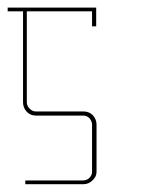

<svg xmlns="http://www.w3.org/2000/svg" viewBox="-20 -801 392 500"><path d="M230.5 -781.2Q230.5 -781.2 230.5 -762.7Q230.5 -744.1 230.5 -732.4Q230.5 -732.4 226.6 -732.4Q222.7 -732.4 219.7 -732.4Q219.7 -732.4 219.7 -747.1Q219.7 -761.7 219.7 -771.5Q219.7 -771.5 194.3 -771.5Q168 -771.5 134.8 -771.5Q112.3 -771.5 89.8 -771.5Q67.4 -771.5 49.8 -771.5Q49.8 -771.5 49.8 -738.3Q49.8 -705.1 49.8 -662.1Q49.8 -632.8 49.8 -604.5Q49.8 -576.2 49.8 -553.7Q49.8 -553.7 49.8 -551.8Q49.8 -548.8 49.8 -535.2Q49.8 -525.4 56.6 -518.6Q64.5 -510.7 73.2 -510.7Q73.2 -510.7 79.1 -510.7Q85.9 -510.7 89.8 -510.7Q89.8 -510.7 124 -510.7Q157.2 -510.7 179.7 -510.7Q179.7 -510.7 182.6 -510.7Q184.6 -510.7 198.2 -510.7Q211.9 -510.7 221.7 -501Q231.4 -490.2 231.4 -476.6Q231.4 -476.6 231.4 -469.7Q231.4 -462.9 231.4 -458Q231.4 -458 231.4 -425.8Q231.4 -392.6 231.4 -371.1Q231.4 -371.1 231.4 -369.1Q231.4 -367.2 231.4 -353.5Q231.4 -340.8 220.7 -331.1Q210.9 -321.3 197.3 -321.3Q197.3 -321.3 194.3 -321.3Q193.4 -321.3 191.4 -321.3Q184.6 -321.3 180.7 -321.3Q180.7 -321.3 160.2 -321.3Q139.6 -321.3 113.3 -321.3Q94.7 -321.3 77.1 -321.3Q59.6 -321.3 45.9 -321.3Q45.9 -321.3 45.9 -325.2Q45.9 -328.1 45.9 -331.1Q45.9 -331.1 65.4 -331.1Q85.9 -331.1 111.3 -331.1Q128.9 -331.1 145.5 -331.1Q163.1 -331.1 175.8 -331.1Q175.8 -331.1 178.7 -331.1Q180.7 -331.1 196.3 -331.1Q206.1 -331.1 212.9 -337.9Q219.7 -344.7 219.7 -353.5Q219.7 -353.5 219.7 -360.4Q219.7 -366.2 219.7 -370.1Q219.7 -370.1 219.7 -402.3Q219.7 -435.5 219.7 -457Q219.7 -457 219.7 -459Q219.7 -461.9 219.7 -475.6Q219.7 -485.4 212.9 -493.2Q206.1 -500 197.3 -500Q197.3 -500 190.4 -500Q184.6 -500 179.7 -500Q179.7 -500 146.5 -500Q112.3 -500 89.8 -500Q89.8 -500 87.9 -500Q85.9 -500 73.2 -500Q59.6 -500 49.8 -509.8Q40 -520.5 40 -534.2Q40 -534.2 40 -541Q40 -547.9 40 -551.8Q40 -551.8 40 -585Q40 -619.1 40 -662.1Q40 -691.4 40 -719.7Q40 -749 40 -771.5Q40 -771.5 25.4 -771.5Q9.8 -771.5 0 -771.5Q0 -771.5 0 -772.5Q0 -773.4 0 -774.4Q0 -778.3 0 -781.2Q0 -781.2 34.2 -781.2Q69.3 -781.2 113.3 -781.2Q143.6 -781.2 172.9 -781.2Q202.1 -781.2 224.6 -781.2Q224.6 -781.2 226.6 -781.2Q228.5 -781.2 230.5 -781.2Z"/></svg>

Font: Reach
Style: Line
Weight: 400
Designer: Billy Harris
Version: Reach Line